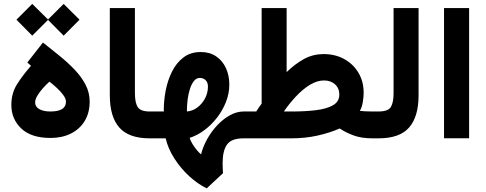

<svg xmlns="http://www.w3.org/2000/svg" viewBox="-20 -727 2552 1009"><path d="M143.1 -381.3 123.5 -398.4 205.6 -503.4Q249.5 -468.8 293 -433.6Q336.4 -398.4 372.3 -360.8Q408.2 -323.2 429.7 -281.7Q451.2 -240.2 451.2 -193.4Q451.2 -133.8 424.8 -90.8Q398.4 -47.9 352.1 -24.9Q305.7 -2 245.6 -2Q144.5 -2 92 -51.5Q39.6 -101.1 39.6 -175.8Q39.6 -236.8 69.6 -284.4Q99.6 -332 143.1 -381.3ZM326.7 -192.4Q326.7 -208 312.7 -227.3Q298.8 -246.6 278.6 -265.1Q258.3 -283.7 239.7 -297.9Q222.7 -282.7 205.3 -263.2Q188 -243.7 176.3 -224.1Q164.6 -204.6 164.6 -188.5Q164.6 -166 186.3 -153.6Q208 -141.1 245.1 -141.1Q326.7 -141.1 326.7 -192.4ZM149.4 -706.5 232.4 -624.5 314.5 -706.5 397.9 -623.5 314.5 -539.6 232.4 -622.6 149.4 -539.6 66.4 -623.5Z M557.1 -684.6H689V-238.3Q689 -186.5 704.1 -163.8Q719.2 -141.1 766.6 -141.1H778.8V0H766.6Q657.2 0 607.2 -56.6Q557.1 -113.3 557.1 -226.6Z M759.3 0V-141.1H840.8V-152.3Q840.8 -199.2 850.8 -251.5Q860.8 -303.7 883.5 -349.9Q906.2 -396 943.6 -424.8Q981 -453.6 1035.2 -453.6Q1082 -453.6 1115.7 -430.9Q1149.4 -408.2 1167.2 -369.4Q1185.1 -330.6 1185.1 -282.2Q1185.1 -236.8 1168 -192.6Q1150.9 -148.4 1121.6 -110.1Q1092.3 -71.8 1054.9 -43.7Q1017.6 -15.6 976.6 -2.4Q983.4 18.6 1000.2 43Q1017.1 67.4 1036.6 84.5Q1046.9 42.5 1069.6 2.4Q1092.3 -37.6 1123 -70.1Q1153.8 -102.5 1189.2 -121.8Q1224.6 -141.1 1260.7 -141.1H1276.9V0H1259.8Q1196.3 0 1173.1 32.5Q1149.9 64.9 1149.9 130.4Q1149.9 142.6 1150.4 156Q1150.9 169.4 1151.9 183.1L1066.4 262.7Q1018.6 239.7 973.6 198.2Q928.7 156.7 895.8 105Q862.8 53.2 850.6 0ZM1029.8 -317.4Q1011.7 -317.4 998.8 -300.8Q985.8 -284.2 977.8 -258.5Q969.7 -232.9 966.1 -204.3Q962.4 -175.8 962.4 -152.3V-141.1Q992.2 -143.6 1017.1 -162.1Q1042 -180.7 1057.4 -209.7Q1072.8 -238.8 1072.8 -272Q1072.8 -293 1061 -305.2Q1049.3 -317.4 1029.8 -317.4Z M1679.7 -442.9Q1741.7 -442.9 1789.3 -416.5Q1836.9 -390.1 1864 -344.2Q1891.1 -298.3 1891.1 -239.3Q1891.1 -217.8 1886.5 -189.9Q1881.8 -162.1 1871.1 -144.5Q1882.3 -143.1 1898.4 -142.1Q1914.6 -141.1 1937 -141.1H1951.7V0H1937.5Q1879.4 0 1837.9 -15.4Q1796.4 -30.8 1765.1 -51.8Q1714.4 -29.3 1649.2 -14.6Q1584 0 1510.3 0H1257.3V-141.1H1326.7Q1333.5 -152.3 1340.6 -162.4Q1347.7 -172.4 1355 -182.6V-684.6H1486.3V-348.1Q1531.2 -391.6 1577.6 -417Q1624 -442.4 1679.7 -442.9ZM1683.1 -304.2Q1645.5 -304.2 1607.4 -280.5Q1569.3 -256.8 1534.7 -219.5Q1500 -182.1 1471.7 -141.1H1516.1Q1582 -141.1 1638.4 -147.7Q1694.8 -154.3 1729 -173.3Q1763.2 -192.4 1763.2 -230Q1763.2 -263.7 1740.5 -283.9Q1717.8 -304.2 1683.1 -304.2Z M1932.1 -141.1H1969.2Q2020 -141.1 2034.2 -165Q2048.3 -189 2048.3 -237.8V-684.6H2179.7V-226.1Q2179.7 -114.3 2130.1 -57.1Q2080.6 0 1968.8 0H1932.1Z M2445.3 -684.6V-0.5H2313.5V-684.6Z"/></svg>

Font: Vazirmatn UI ExtraBold
Style: Regular
Weight: 800
Designer: Saber Rastikerdar
Foundry: Saber Rastikerdar
Version: Version 33.003